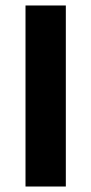

<svg xmlns="http://www.w3.org/2000/svg" viewBox="-20 -680 333 700"><path d="M73 0V-660H220V0Z"/></svg>

Font: Bricolage Grotesque 96pt ExtraBold
Style: Bold
Weight: 700
Version: Version 1.001;gftools[0.9.33.dev8+g029e19f]